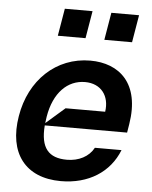

<svg xmlns="http://www.w3.org/2000/svg" viewBox="-55 -826 700 882"><g transform="rotate(5 295.0 -385.0)"><path d="M208.1 -779.8 186.8 -653.4H314.6L335.9 -779.8ZM422.6 -779.8 401.3 -653.4H529.1L550.4 -779.8ZM345.9 -552.6C188.6 -552.6 67.8 -437.9 40.5 -269.9C11.7 -98.4 94.1 10.7 258.5 10.7C385.7 10.7 483 -51.1 524.1 -155.5H401.3C378.6 -113.3 332.4 -89.5 277.7 -89.5C193.5 -89.5 154.5 -133.2 163 -237.9H542.6L549 -277C580.3 -468.4 479 -552.6 345.9 -552.6ZM251.4 -324.6 164.1 -248.6C165.1 -258.2 166.5 -268.5 168.3 -279.1C186.8 -390.3 249.6 -452.4 330.3 -452.4C404.1 -452.4 445 -398.4 433.9 -324.6Z"/></g></svg>

Font: Riot Sans 2.0
Style: Bold Italic
Weight: 600
Italic angle: -9.39999°
Designer: Rasmus Andersson
Foundry: rsms
Version: Version 3.006;hotconv 1.0.109;makeotfexe 2.5.65596